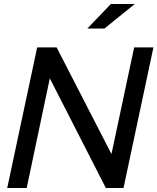

<svg xmlns="http://www.w3.org/2000/svg" viewBox="-20 -936 784 956"><path d="M16 0 165 -700H262L535 -169L648 -700H744L595 0H507L228 -546L113 0ZM415 -794 532 -916H651L500 -794Z"/></svg>

Font: Red Hat Display Medium
Style: Italic
Weight: 500
Italic angle: -12°
Designer: Pentagram, MCKL
Foundry: Pentagram, MCKL
Version: Version 1.023; ttfautohint (v1.8.3)